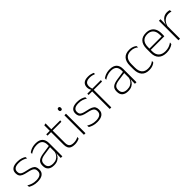

<svg xmlns="http://www.w3.org/2000/svg" viewBox="318 -2026 3386 3386"><g transform="rotate(-45 2011.0 -333.0)"><path d="M214.5 10Q156 10 113.5 -4.2Q71 -18.5 44 -35L39 -74.5Q75 -53.5 117 -39Q159 -24.5 214 -24.5Q278.5 -24.5 314 -48.5Q349.5 -72.5 349.5 -119V-127Q349.5 -157 337.5 -176.8Q325.5 -196.5 294.5 -210.5Q263.5 -224.5 206 -236Q144.5 -248 109 -264.5Q73.5 -281 58.5 -306.8Q43.5 -332.5 43.5 -371.5V-376Q43.5 -434 84.5 -465Q125.5 -496 208 -496Q264.5 -496 305 -482.2Q345.5 -468.5 370.5 -451L375 -414Q343.5 -435 303.2 -448.8Q263 -462.5 210 -462.5Q166 -462.5 138 -452Q110 -441.5 96.5 -422.2Q83 -403 83 -376V-371.5Q83 -340.5 95.2 -321.2Q107.5 -302 138.2 -289.8Q169 -277.5 222.5 -266.5Q286 -254.5 322.2 -237.5Q358.5 -220.5 373.5 -194.2Q388.5 -168 388.5 -128.5V-118.5Q388.5 -55.5 343.2 -22.8Q298 10 214.5 10Z M839 0H799L801.5 -125L799.5 -131.5V-290L800 -328Q800 -394.5 766.5 -428.5Q733 -462.5 662 -462.5Q608 -462.5 564.8 -445.5Q521.5 -428.5 490.5 -407L495 -444Q511.5 -456 536.2 -468.2Q561 -480.5 593.5 -488.5Q626 -496.5 666.5 -496.5Q711.5 -496.5 744.2 -485Q777 -473.5 798 -451.8Q819 -430 829 -399Q839 -368 839 -328.5ZM625.5 10Q553 10 513.8 -24.2Q474.5 -58.5 474.5 -124V-136.5Q474.5 -197.5 512.5 -229.8Q550.5 -262 637.5 -274.5L809 -300L811 -269L643 -244.5Q574.5 -234.5 544.2 -210Q514 -185.5 514 -138.5V-128Q514 -77 545 -50.5Q576 -24 635.5 -24Q684 -24 718.8 -42.2Q753.5 -60.5 774.8 -91.8Q796 -123 802.5 -162L813 -131H804Q799 -94 778 -61.8Q757 -29.5 719 -9.8Q681 10 625.5 10Z M1145 9.5Q1093.5 9.5 1061.8 -5.8Q1030 -21 1015 -52.2Q1000 -83.5 1000 -130.5V-459H1039.5V-134.5Q1039.5 -79 1065.2 -52.5Q1091 -26 1152 -26Q1182.5 -26 1211.8 -33.2Q1241 -40.5 1267.5 -55.5L1263 -18.5Q1240 -6 1208.8 1.8Q1177.5 9.5 1145 9.5ZM1257.5 -443H912.5V-475.5H1261.5ZM1038.5 -469.5H1000.5V-612.5L1040.5 -621Z M1416 0H1376.5V-486.5H1416ZM1396.5 -585.5Q1381 -585.5 1373.2 -594.5Q1365.5 -603.5 1365.5 -620.5V-624.5Q1365.5 -641 1373.2 -650Q1381 -659 1396.5 -659Q1411.5 -659 1419.2 -650Q1427 -641 1427 -624.5V-620.5Q1427 -603 1419.2 -594.2Q1411.5 -585.5 1396.5 -585.5Z M1705.5 10Q1647 10 1604.5 -4.2Q1562 -18.5 1535 -35L1530 -74.5Q1566 -53.5 1608 -39Q1650 -24.5 1705 -24.5Q1769.5 -24.5 1805 -48.5Q1840.5 -72.5 1840.5 -119V-127Q1840.5 -157 1828.5 -176.8Q1816.5 -196.5 1785.5 -210.5Q1754.5 -224.5 1697 -236Q1635.5 -248 1600 -264.5Q1564.5 -281 1549.5 -306.8Q1534.5 -332.5 1534.5 -371.5V-376Q1534.5 -434 1575.5 -465Q1616.5 -496 1699 -496Q1755.5 -496 1796 -482.2Q1836.5 -468.5 1861.5 -451L1866 -414Q1834.5 -435 1794.2 -448.8Q1754 -462.5 1701 -462.5Q1657 -462.5 1629 -452Q1601 -441.5 1587.5 -422.2Q1574 -403 1574 -376V-371.5Q1574 -340.5 1586.2 -321.2Q1598.5 -302 1629.2 -289.8Q1660 -277.5 1713.5 -266.5Q1777 -254.5 1813.2 -237.5Q1849.5 -220.5 1864.5 -194.2Q1879.5 -168 1879.5 -128.5V-118.5Q1879.5 -55.5 1834.2 -22.8Q1789 10 1705.5 10Z M2152.5 -675.5Q2189 -675.5 2216.8 -668.8Q2244.5 -662 2269.5 -651.5L2274 -618.5Q2246.5 -628.5 2220.2 -635Q2194 -641.5 2161 -641.5Q2118.5 -641.5 2092.2 -629.8Q2066 -618 2054.5 -596.2Q2043 -574.5 2043 -544V-541.5Q2043 -519.5 2047.8 -500.2Q2052.5 -481 2058 -465.5L2029 -463.5V-469Q2020 -483 2012 -504.8Q2004 -526.5 2004 -552V-554.5Q2004 -610 2039.5 -642.8Q2075 -675.5 2152.5 -675.5ZM2059.5 0H2020.5V-455H2059.5ZM2266 -438H1931.5V-470.5H2035.5H2050.5H2270.5Z M2688 0H2648L2650.5 -125L2648.5 -131.5V-290L2649 -328Q2649 -394.5 2615.5 -428.5Q2582 -462.5 2511 -462.5Q2457 -462.5 2413.8 -445.5Q2370.5 -428.5 2339.5 -407L2344 -444Q2360.5 -456 2385.2 -468.2Q2410 -480.5 2442.5 -488.5Q2475 -496.5 2515.5 -496.5Q2560.5 -496.5 2593.2 -485Q2626 -473.5 2647 -451.8Q2668 -430 2678 -399Q2688 -368 2688 -328.5ZM2474.5 10Q2402 10 2362.8 -24.2Q2323.5 -58.5 2323.5 -124V-136.5Q2323.5 -197.5 2361.5 -229.8Q2399.5 -262 2486.5 -274.5L2658 -300L2660 -269L2492 -244.5Q2423.5 -234.5 2393.2 -210Q2363 -185.5 2363 -138.5V-128Q2363 -77 2394 -50.5Q2425 -24 2484.5 -24Q2533 -24 2567.8 -42.2Q2602.5 -60.5 2623.8 -91.8Q2645 -123 2651.5 -162L2662 -131H2653Q2648 -94 2627 -61.8Q2606 -29.5 2568 -9.8Q2530 10 2474.5 10Z M3001 10Q2906 10 2858.5 -44.2Q2811 -98.5 2811 -199.5V-287.5Q2811 -388.5 2858.5 -442.5Q2906 -496.5 3001 -496.5Q3034.5 -496.5 3060.8 -489.5Q3087 -482.5 3106.5 -472.2Q3126 -462 3139 -451.5L3143 -413.5Q3119.5 -434 3086 -448.2Q3052.5 -462.5 3004.5 -462.5Q2928 -462.5 2889.2 -417.5Q2850.5 -372.5 2850.5 -287V-200.5Q2850.5 -116 2889.2 -70.5Q2928 -25 3006 -25Q3055.5 -25 3089.5 -39.5Q3123.5 -54 3147 -74L3142.5 -35.5Q3122 -19 3087.5 -4.5Q3053 10 3001 10Z M3433 10Q3335 10 3282.5 -41.2Q3230 -92.5 3230 -187V-290.5Q3230 -391.5 3278.5 -445Q3327 -498.5 3420 -498.5Q3482 -498.5 3524.2 -474.2Q3566.5 -450 3588.2 -404.8Q3610 -359.5 3610 -295.5V-278Q3610 -265.5 3609.5 -252.8Q3609 -240 3607.5 -225.5H3571Q3571.5 -245.5 3571.5 -263.2Q3571.5 -281 3571.5 -296Q3571.5 -350.5 3554.2 -388Q3537 -425.5 3503.2 -445.2Q3469.5 -465 3420 -465Q3346 -465 3307.5 -421Q3269 -377 3269 -293V-245V-239V-184.5Q3269 -147 3280 -117.5Q3291 -88 3312.2 -67.2Q3333.5 -46.5 3365 -35.5Q3396.5 -24.5 3438 -24.5Q3485 -24.5 3525.5 -38.5Q3566 -52.5 3601.5 -78.5L3597 -40Q3566.5 -17 3524.8 -3.5Q3483 10 3433 10ZM3597.5 -225.5H3250V-257.5H3597.5Z M3770.5 -305 3757.5 -334 3768 -337.5Q3784.5 -409.5 3829.5 -451.5Q3874.5 -493.5 3942.5 -493.5Q3962 -493.5 3977 -490.2Q3992 -487 4002.5 -483L4005 -444Q3992.5 -449.5 3976 -452.5Q3959.5 -455.5 3940 -455.5Q3880.5 -455.5 3835.5 -417.5Q3790.5 -379.5 3770.5 -305ZM3773.5 0H3734V-486.5H3773L3770 -338L3773.5 -334.5Z"/></g></svg>

Font: Anek Devanagari ExtraLight
Style: Regular
Weight: 250
Designer: Kailash Malviya (Devanagari) & Yesha Goshar (Latin)
Foundry: Ek Type
Version: Version 1.003